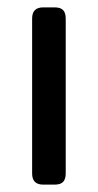

<svg xmlns="http://www.w3.org/2000/svg" viewBox="-20 -500 265 520"><path d="M67 -30V-450Q67 -480 97 -480H128Q144 -480 151 -472.5Q158 -465 158 -450V-30Q158 -15 151 -7.5Q144 0 128 0H97Q67 0 67 -30Z"/></svg>

Font: Mitr Light
Style: Regular
Weight: 300
Designer: Thanarat Vachiruckul
Foundry: Cadson Demak
Version: Version 1.003